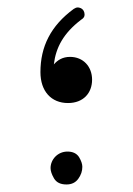

<svg xmlns="http://www.w3.org/2000/svg" viewBox="-20 -489 354 510"><path d="M160.6 -215.3C201.2 -215.3 224.6 -241.7 224.6 -277.3C224.6 -312 201.2 -337.9 166 -337.9C146 -337.9 132.8 -329.1 123 -317.9C128.4 -363.3 148.9 -400.9 195.3 -436.5C205.6 -442.4 204.6 -449.2 204.6 -451.2C204.6 -454.6 203.6 -457.5 202.1 -460.4C197.8 -467.8 189.9 -469.2 186.5 -469.2C183.1 -469.2 179.7 -467.8 175.8 -465.3C114.7 -420.4 87.4 -365.2 87.4 -297.4C87.4 -246.6 116.2 -215.3 160.6 -215.3ZM114.3 -42.5C114.3 -35.2 117.2 -25.9 123.5 -15.1C129.9 -4.4 140.6 1 156.7 1C169.9 1 180.7 -3.9 188 -14.2C195.3 -24.4 198.7 -34.7 198.7 -45.9C198.7 -53.2 195.8 -62 189.9 -71.8C183.6 -81.5 173.3 -86.4 159.2 -86.4C133.3 -86.4 114.3 -65.4 114.3 -42.5Z"/></svg>

Font: Mikhak Light
Style: Regular
Weight: 300
Designer: Amin Abedi
Version: Version 3.2